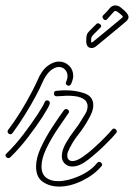

<svg xmlns="http://www.w3.org/2000/svg" viewBox="-38 -678 494 708"><path d="M0 -183Q-5 -183 -8.5 -188Q-12 -193 -8 -199Q15 -229 37.5 -265.5Q60 -302 76.5 -333.5Q93 -365 99 -379Q115 -418 137 -434.5Q159 -451 179 -451Q201 -451 216.5 -436Q232 -421 232 -398Q232 -386 224 -368Q221 -362 215 -362Q210 -362 206.5 -366Q203 -370 206 -376Q211 -388 211 -397Q211 -411 202 -421Q193 -431 179 -431Q164 -431 147.5 -417Q131 -403 117 -371Q111 -356 94 -324Q77 -292 54 -255Q31 -218 8 -187Q5 -183 0 -183ZM229 -64Q216 -64 207 -70Q190 -81 190 -102Q190 -124 204.5 -149.5Q219 -175 236.5 -197.5Q254 -220 261 -233Q269 -246 277 -259Q285 -272 285 -287Q285 -295 280 -303.5Q275 -312 259 -318.5Q243 -325 208 -325Q201 -325 192 -324Q183 -323 172 -323H171Q161 -323 161 -333Q161 -343 170 -343Q178 -344 187 -344.5Q196 -345 204 -345Q243 -345 274.5 -333.5Q306 -322 306 -290Q306 -270 292 -245Q274 -211 250.5 -181.5Q227 -152 212 -117Q211 -114 210.5 -111Q210 -108 210 -105Q210 -92 218 -87Q223 -84 229 -84Q244 -84 265.5 -98.5Q287 -113 309.5 -133.5Q332 -154 350 -172.5Q368 -191 375 -200Q378 -204 382 -204Q387 -204 391 -198.5Q395 -193 390 -187Q379 -173 349 -143.5Q319 -114 287 -89Q255 -64 229 -64ZM-7 -95Q-13 -95 -16.5 -101Q-20 -107 -14 -112Q19 -144 49 -183.5Q79 -223 100.5 -256Q122 -289 127 -302Q130 -308 136 -308Q141 -308 144 -304Q147 -300 145 -294Q140 -280 118 -246Q96 -212 65 -171.5Q34 -131 0 -98Q-3 -95 -7 -95ZM180 10Q146 10 120.5 -7Q95 -24 95 -64Q95 -96 113 -134.5Q131 -173 155 -209.5Q179 -246 198 -272Q201 -276 206 -276Q211 -276 215 -271Q219 -266 214 -260Q197 -236 173.5 -201Q150 -166 132.5 -129.5Q115 -93 115 -64Q115 -37 131.5 -23.5Q148 -10 176 -10Q212 -10 254.5 -29Q297 -48 320 -77Q323 -81 328 -81Q333 -81 337 -75.5Q341 -70 336 -65Q309 -33 265 -11.5Q221 10 180 10ZM300 -501Q280 -501 280 -527Q280 -539 281.5 -547Q283 -555 291 -563L318 -590Q319 -592 323 -592Q328 -592 333 -587Q338 -582 332 -576L307 -551Q300 -544 299 -539.5Q298 -535 298 -527Q298 -521 299.5 -521Q301 -521 305 -524Q309 -527 324 -539.5Q339 -552 357.5 -567Q376 -582 392 -595.5Q408 -609 414 -614Q414 -614 414.5 -614.5Q415 -615 415 -616Q415 -618 411.5 -621.5Q408 -625 397 -633Q388 -641 382 -635Q363 -613 356 -606Q354 -604 351 -604Q345 -604 341.5 -610.5Q338 -617 342 -621Q350 -629 356.5 -636Q363 -643 366 -647Q375 -658 387 -658Q399 -658 409 -649Q436 -628 436 -615Q436 -608 428 -600Q421 -594 405 -580.5Q389 -567 370 -551.5Q351 -536 336 -523.5Q321 -511 317 -508Q309 -501 300 -501Z"/></svg>

Font: Neonderthaw
Style: Regular
Weight: 400
Designer: Robert E. Leuschke
Foundry: Robert E. Leuschke
Version: Version 1.010; ttfautohint (v1.8.3)